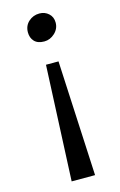

<svg xmlns="http://www.w3.org/2000/svg" viewBox="-132 -758 620 990"><g transform="rotate(-15 178.0 -262.5)"><path d="M253.9 -634.8Q253.9 -602.1 229 -578.9Q204.1 -555.7 172.9 -555.7Q137.7 -555.7 120.1 -574.5Q102.5 -593.3 102.5 -622.6Q102.5 -657.7 126.7 -679.7Q150.9 -701.7 184.6 -701.7Q213.4 -701.7 233.6 -683.3Q253.9 -665 253.9 -634.8ZM216.3 -437.5 246.6 177.7H121.6L149.4 -437.5Z"/></g></svg>

Font: HaufeMerriweather
Style: Regular
Weight: 400
Designer: Eben Sorkin ( eben@eyebytes.com )
Foundry: Eben Sorkin
Version: Version 1.56